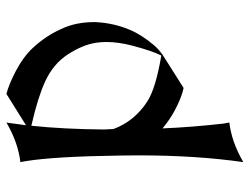

<svg xmlns="http://www.w3.org/2000/svg" viewBox="-110 -668 778 598"><g transform="rotate(90 279.0 -369.0)"><path d="M381.8 -333.5Q357.4 -399.4 294.9 -439.5Q255.4 -464.8 153.3 -482.4L152.8 -481.9Q139.2 -456.1 122.6 -393.6Q110.8 -349.6 110.8 -310.5Q110.8 -294.9 113.3 -278.8Q119.6 -237.3 149.4 -191.4Q178.7 -146 233.9 -120.6Q282.2 -98.1 371.6 -77.6Q382.3 -178.2 383.3 -303.7Q382.8 -318.8 381.8 -333.5ZM484.9 -737.8Q463.9 -591.3 463.9 -409.7Q463.9 -391.6 464.4 -356.9Q467.3 -149.4 481.9 -60.1L484.9 -43.5Q425.8 -36.6 365.2 -2L361.8 0Q366.2 -29.3 370.1 -61L272.5 0Q243.7 -7.3 203.1 -28.3Q157.2 -52.2 129.9 -81.5Q90.8 -123.5 69.8 -171.9Q48.8 -215.8 48.8 -274.4Q48.8 -276.4 48.8 -276.4Q51.3 -333 72.8 -384.3Q87.9 -420.4 121.1 -460Q131.3 -472.2 150.4 -486.3L253.9 -551.8Q282.2 -546.4 323.7 -524.4Q350.6 -510.3 379.9 -486.3Q376 -579.1 364.7 -677.7L362.8 -687L361.8 -692.9V-694.3Q420.4 -701.2 481.4 -735.8Z"/></g></svg>

Font: MedievalSharp
Style: Regular
Weight: 500
Version: Version 1.0